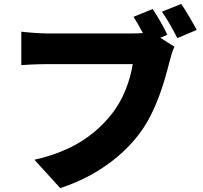

<svg xmlns="http://www.w3.org/2000/svg" viewBox="-20 -895 1040 982"><path d="M836 -717C819 -753 788 -809 761 -849L663 -809C680 -782 696 -754 711 -726C692 -724 673 -724 660 -724H219C186 -724 120 -729 89 -733V-562C115 -564 170 -567 219 -567H659C646 -487 613 -388 549 -309C470 -211 357 -123 156 -78L288 67C464 10 605 -93 695 -214C781 -330 822 -482 846 -576C852 -598 861 -634 872 -656L800 -702ZM808 -835C836 -797 866 -741 887 -700L986 -742C968 -776 933 -837 907 -875Z"/></svg>

Font: Noto Sans CJK JP Black
Style: Regular
Weight: 900
Designer: Ryoko NISHIZUKA (kana & ideographs); Paul D. Hunt (Latin, Greek & Cyrillic); Wenlong ZHANG (bopomofo); Sandoll Communica
Foundry: Adobe Systems Incorporated
Version: Version 1.004;PS 1.004;hotconv 1.0.82;makeotf.lib2.5.63406